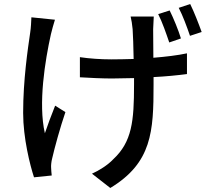

<svg xmlns="http://www.w3.org/2000/svg" viewBox="-20 -851 1040 954"><path d="M253 -753 136 -765C135 -744 134 -714 130 -689C118 -607 95 -453 95 -290C95 -165 129 -31 149 30L237 21C236 9 234 -6 234 -17C233 -28 235 -48 239 -63C251 -116 279 -218 305 -294L254 -326C236 -282 216 -227 203 -189C169 -336 204 -551 233 -681C238 -701 246 -732 253 -753ZM823 -799 766 -781C786 -742 806 -684 821 -640L879 -660C867 -700 842 -761 823 -799ZM925 -831 868 -812C888 -774 909 -717 924 -673L982 -692C968 -731 944 -793 925 -831ZM377 -567V-467C423 -464 490 -461 536 -461L646 -463V-431C646 -249 636 -146 542 -59C516 -31 471 -3 437 12L528 83C735 -42 743 -198 743 -430V-468C805 -471 863 -477 909 -483V-586C862 -576 804 -569 742 -564L741 -706C742 -729 743 -750 744 -769H629C633 -753 637 -729 639 -706C641 -679 643 -619 644 -558C607 -557 569 -556 534 -556C480 -556 423 -560 377 -567Z"/></svg>

Font: Noto Sans CJK TC Medium
Style: Regular
Weight: 500
Designer: Ryoko NISHIZUKA 西塚涼子 (kana, bopomofo & ideographs); Paul D. Hunt (Latin, Greek & Cyrillic); Sandoll Communications 산돌커뮤니
Foundry: Adobe
Version: Version 2.004;hotconv 1.0.118;makeotfexe 2.5.65603